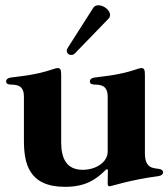

<svg xmlns="http://www.w3.org/2000/svg" viewBox="-20 -702 645 736"><path d="M229.4 14.2C308.2 14.2 346.9 -14.6 376.8 -42.6L384.9 -50.4C391 -55.4 393.1 -55 393.5 -47.6C393.5 -32 393.1 -15.3 392.8 -2.8C392.4 8.9 394.2 12.1 401.3 12.1C405.9 12.1 479.4 -12.8 588.1 -27C599.1 -28.4 605.1 -35.5 605.1 -39.8C605.1 -50.4 598 -53.3 588.1 -54.7C567.5 -57.9 535.5 -56.1 535.5 -114.3V-414.1C535.5 -433.2 533.4 -441.1 522 -441.1C517.4 -441.1 514.6 -440.3 504.3 -436.8C432.9 -412.3 364.7 -408.4 342.3 -404.8C331.3 -403.1 324.6 -398.4 324.6 -389.9C324.6 -380.7 331.7 -378.2 342.3 -377.8C366.5 -377.1 392.4 -375 392.8 -332V-121.4C392.8 -79.5 347.3 -51.1 296.9 -51.1C235.1 -51.1 214.5 -94.5 214.5 -157V-414.1C214.5 -433.2 212.4 -441.1 201 -441.1C196.4 -441.1 193.5 -440.3 183.2 -436.8C111.9 -412.3 43.7 -408.4 21.3 -404.8C10.3 -403.1 3.6 -398.4 3.6 -389.9C3.6 -380.7 10.7 -378.2 21.3 -377.8C45.5 -377.1 71.4 -375 71.7 -332V-163.4C71.7 -74.6 90.9 14.2 229.4 14.2ZM235.8 -507.1C235.8 -502.1 239.7 -491.5 252.8 -491.5C258.2 -491.5 262.8 -492.9 267 -497.2L395.6 -630C399.9 -634.6 402 -639.6 402 -644.9C402 -662.6 377.8 -681.8 358 -681.8C349.8 -681.8 342 -679.3 337.4 -671.9L240.1 -519.2C236.5 -513.5 235.8 -510.7 235.8 -507.1Z"/></svg>

Font: Margiela Serif
Style: Bold
Weight: 700
Designer: Andreas Faust, Stefan Endress
Version: Version 1.002;FEAKit 1.0